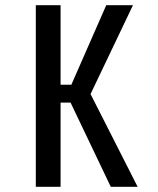

<svg xmlns="http://www.w3.org/2000/svg" viewBox="-20 -720 610 740"><path d="M407 0 252 -324.5H213.5V0H118V-700H213.5V-393.5H255L389.5 -700H492.5L329 -357.5L510.5 0Z"/></svg>

Font: League Mono Narrow
Style: Regular
Weight: 400
Width: 3
Designer: Tyler Finck
Foundry: The League of Moveable Type / Tyler Finck
Version: Version 2.210